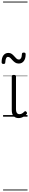

<svg xmlns="http://www.w3.org/2000/svg" viewBox="-38 -1438 359 2366"><path d="M192 17Q171 17 155.5 10.5Q140 4 129 -8Q118 -20 112.5 -38.5Q107 -57 107 -82V-496Q107 -506 113 -510.5Q119 -515 132 -515Q146 -515 152.5 -510.5Q159 -506 159 -496V-94Q159 -74 163.5 -60Q168 -46 177.5 -38.5Q187 -31 202 -31Q213 -31 223 -34.5Q233 -38 243 -45.5Q253 -53 263 -63Q269 -69 275.5 -68Q282 -67 288 -59Q293 -54 295 -48Q297 -42 292 -35Q281 -20 264.5 -8Q248 4 229.5 10.5Q211 17 192 17ZM193 -655Q167 -655 148.5 -667.5Q130 -680 116 -696Q102 -712 89 -724.5Q76 -737 60 -737Q45 -737 37 -720Q29 -703 27 -669Q27 -659 22 -654.5Q17 -650 4 -650Q-18 -650 -18 -671Q-18 -728 5 -757Q28 -786 66 -786Q90 -786 107 -773.5Q124 -761 137.5 -745Q151 -729 164.5 -716.5Q178 -704 195 -704Q210 -704 220.5 -721Q231 -738 232 -771Q232 -790 254 -790Q268 -790 273 -785Q278 -780 278 -768Q278 -715 255 -685Q232 -655 193 -655ZM0 898H301V908H0ZM0 -20H301V0H0ZM0 -505H301V-500H0ZM0 -1418H301V-1408H0Z"/></svg>

Font: Playwrite FR Trad Guides
Style: Regular
Weight: 400
Designer: Veronika Burian, José Scaglione
Foundry: TypeTogether
Version: Version 1.003